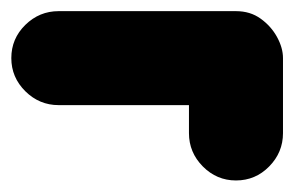

<svg xmlns="http://www.w3.org/2000/svg" viewBox="-26 -426 527 341"><path d="M-5.9 -322.8Q-5.9 -357.4 19 -381.8Q43.9 -406.2 78.1 -406.2H393.1Q418.5 -406.2 437 -392.8Q455.6 -379.4 466.1 -360.1Q476.6 -340.8 476.6 -322.8V-189.5Q476.6 -155.3 452.1 -130.4Q427.7 -105.5 393.1 -105.5Q358.9 -105.5 334.2 -130.4Q309.6 -155.3 309.6 -189.5V-239.3H78.1Q43.9 -239.3 19 -263.9Q-5.9 -288.6 -5.9 -322.8Z"/></svg>

Font: Mikhak Black
Style: Regular
Weight: 900
Designer: Amin Abedi
Version: Version 3.3